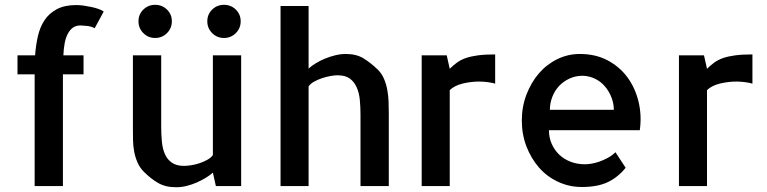

<svg xmlns="http://www.w3.org/2000/svg" viewBox="-20 -784 3232 809"><path d="M319.3 -676.8Q299.8 -676.8 286.6 -667Q273.4 -657.2 264.6 -639.6Q255.9 -622.1 252 -599.1Q248 -576.2 247.1 -550.8H332V-470.7H245.1V-423.8V0H126V-423.8V-470.7H53.7V-550.8H127.9Q130.9 -592.8 139.6 -631.3Q148.4 -669.9 167.5 -698.7Q186.5 -727.5 219.2 -745.1Q252 -762.7 301.8 -762.7Q316.4 -762.7 333 -760.3Q349.6 -757.8 365.7 -754.4Q381.8 -751 395.5 -746.1Q409.2 -741.2 417 -735.4L378.9 -665Q365.2 -672.9 346.2 -674.8Q327.1 -676.8 319.3 -676.8Z M540 -531.2V-550.8H659.2V-251Q659.2 -216.8 662.1 -187Q665 -157.2 674.8 -134.8Q684.6 -112.3 704.1 -98.6Q723.6 -85 755.9 -85Q765.6 -85 783.2 -87.4Q800.8 -89.8 818.8 -95.7Q836.9 -101.6 853 -110.4Q869.1 -119.1 877 -130.9V-137.7V-138.7V-357.4V-358.4V-550.8H996.1V0H889.6L877 -56.6Q865.2 -45.9 847.7 -35.2Q830.1 -24.4 809.1 -15.1Q788.1 -5.9 766.1 -0.5Q744.1 4.9 722.7 4.9Q699.2 4.9 680.7 0.5Q662.1 -3.9 646 -13.2Q629.9 -22.5 615.2 -34.2Q600.6 -45.9 585.9 -60.5Q569.3 -77.1 559.6 -99.1Q549.8 -121.1 545.4 -145Q541 -168.9 540.5 -193.4Q540 -217.8 540 -241.2V-532.2ZM994.1 -694.3Q994.1 -665 973.6 -644.5Q953.1 -624 923.8 -624Q894.5 -624 874 -644.5Q853.5 -665 853.5 -694.3Q853.5 -723.6 874 -743.7Q894.5 -763.7 923.8 -763.7Q953.1 -763.7 973.6 -743.7Q994.1 -723.6 994.1 -694.3ZM704.1 -694.3Q704.1 -665 683.6 -644.5Q663.1 -624 633.8 -624Q604.5 -624 584 -644.5Q563.5 -665 563.5 -694.3Q563.5 -723.6 584 -743.7Q604.5 -763.7 633.8 -763.7Q663.1 -763.7 683.6 -743.7Q704.1 -723.6 704.1 -694.3Z M1618.2 0H1499V-299.8Q1499 -333 1496.1 -363.3Q1493.2 -393.6 1482.4 -417Q1471.7 -440.4 1453.1 -453.6Q1434.6 -466.8 1401.4 -466.8Q1390.6 -466.8 1373.5 -463.9Q1356.4 -460.9 1338.4 -455.1Q1320.3 -449.2 1304.2 -440.4Q1288.1 -431.6 1280.3 -419.9V-414.1V-412.1V-195.3V-193.4V0H1162.1V-758.8H1280.3V-495.1Q1292 -505.9 1310.1 -517.1Q1328.1 -528.3 1349.6 -537.1Q1371.1 -545.9 1393.6 -551.3Q1416 -556.6 1437.5 -556.6Q1481.4 -556.6 1511.7 -538.1Q1542 -519.5 1572.3 -490.2Q1588.9 -473.6 1598.1 -451.7Q1607.4 -429.7 1611.8 -405.8Q1616.2 -381.8 1617.2 -357.4Q1618.2 -333 1618.2 -309.6V-19.5Z M2066.4 -431.6Q2039.1 -439.5 2000 -440.4Q1964.8 -440.4 1930.2 -432.1Q1895.5 -423.8 1875 -404.3V-195.3V-193.4V0H1756.8V-550.8H1862.3L1875 -494.1Q1889.6 -508.8 1905.8 -520.5Q1921.9 -532.2 1943.4 -539.6Q1964.8 -546.9 1994.1 -550.8Q2023.4 -554.7 2066.4 -554.7Z M2422.9 -556.6Q2489.3 -556.6 2540 -529.8Q2590.8 -502.9 2623.5 -458.5Q2656.2 -414.1 2670.4 -356Q2684.6 -297.9 2675.8 -235.4H2293Q2293 -204.1 2304.7 -177.7Q2316.4 -151.4 2336.4 -132.3Q2356.4 -113.3 2384.3 -102.5Q2412.1 -91.8 2444.3 -91.8Q2455.1 -91.8 2471.2 -94.2Q2487.3 -96.7 2505.4 -103Q2523.4 -109.4 2541.5 -119.1Q2559.6 -128.9 2573.2 -142.6L2616.2 -77.1Q2584 -37.1 2541 -16.6Q2498 3.9 2431.6 3.9Q2377.9 3.9 2331.1 -18.1Q2284.2 -40 2251 -78.1Q2217.8 -116.2 2198.2 -167Q2178.7 -217.8 2178.7 -276.4Q2178.7 -334 2198.2 -385.3Q2217.8 -436.5 2250.5 -474.6Q2283.2 -512.7 2328.1 -534.7Q2373 -556.6 2422.9 -556.6ZM2566.4 -321.3Q2566.4 -347.7 2556.6 -373Q2546.9 -398.4 2529.8 -418.9Q2512.7 -439.5 2488.3 -451.7Q2463.9 -463.9 2435.5 -464.8Q2405.3 -464.8 2379.9 -453.1Q2354.5 -441.4 2335.9 -421.9Q2317.4 -402.3 2307.1 -375.5Q2296.9 -348.6 2296.9 -321.3Z M3150.4 -431.6Q3123 -439.5 3084 -440.4Q3048.8 -440.4 3014.2 -432.1Q2979.5 -423.8 2959 -404.3V-195.3V-193.4V0H2840.8V-550.8H2946.3L2959 -494.1Q2973.6 -508.8 2989.7 -520.5Q3005.9 -532.2 3027.3 -539.6Q3048.8 -546.9 3078.1 -550.8Q3107.4 -554.7 3150.4 -554.7Z"/></svg>

Font: Allerta
Style: Regular
Weight: 400
Designer: Matt McInerney
Foundry: Matt McInerney
Version: Version 1.0